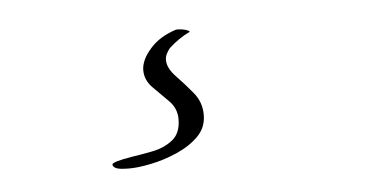

<svg xmlns="http://www.w3.org/2000/svg" viewBox="-29 -48 559 286"><g transform="rotate(-5 250.0 95.0)"><path d="M155 195Q139 195 134.5 192.5Q130 190 130 187Q130 183 160 178Q174 176 191.5 172.5Q209 169 221.5 159Q234 149 234 128Q234 112 222.5 100.5Q211 89 199.5 77.5Q188 66 188 51Q188 44 191.5 36Q195 28 203 19Q217 3 242 -5H245Q250 -5 255.5 -3.5Q261 -2 262 0Q245 8 230 22Q227 26 225 30Q223 34 223 39Q223 51 235.5 64Q248 77 260 91.5Q272 106 272 125Q272 144 259 157Q246 170 226.5 178.5Q207 187 187.5 191Q168 195 155 195Z"/></g></svg>

Font: Lavishly Yours
Style: Regular
Weight: 400
Designer: Robert E. Leuschke
Foundry: Robert E. Leuschke
Version: Version 1.010; ttfautohint (v1.8.3)